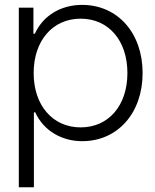

<svg xmlns="http://www.w3.org/2000/svg" viewBox="-20 -578 647 802"><path d="M58.6 204.1H121.6V-108.9H127C163.1 -30.3 239.7 11.7 323.2 11.7C471.7 11.7 575.7 -106 575.7 -272.9C575.7 -439.9 471.7 -557.6 322.8 -557.6C236.3 -557.6 160.6 -514.6 125.5 -437H119.6V-545.9H58.6ZM120.6 -272.9C120.6 -408.2 200.2 -500 316.9 -500C433.6 -500 512.2 -408.7 512.2 -272.9C512.2 -137.2 433.6 -45.9 316.9 -45.9C200.2 -45.9 120.6 -137.7 120.6 -272.9Z"/></svg>

Font: Guggenheim Sans Display Light
Style: Regular
Weight: 300
Designer: Modified by Tom Baber under direction of Pentagram Design 2023
Foundry: rsms
Version: Version 1.001;Glyphs 3.1.2 (3151)